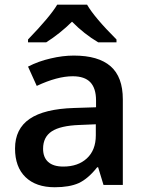

<svg xmlns="http://www.w3.org/2000/svg" viewBox="-20 -786 620 816"><path d="M502 0H419.9L397 -75.2H393.1Q354.5 -26.4 314.5 -7.8Q274.9 9.8 212.9 9.8Q132.8 9.8 88.4 -33.2Q43.9 -76.2 43.9 -154.8Q43.9 -238.3 106 -280.8Q168 -323.2 294.9 -327.1L388.2 -330.1V-358.9Q388.2 -410.6 364 -436.3Q339.8 -461.9 289.1 -461.9Q223.6 -461.9 136.2 -420.9L99.1 -502.9Q143.6 -525.9 195.3 -537.6Q246.1 -549.8 293.9 -549.8Q397.9 -549.8 450 -504.4Q502 -459 502 -363.8ZM249 -78.1Q311.5 -78.1 349.1 -112.8Q387.2 -147.9 387.2 -210.9V-257.8L317.9 -254.9Q236.8 -252 200 -227.8Q163.1 -203.6 163.1 -153.8Q163.1 -117.2 184.8 -97.7Q206.5 -78.1 249 -78.1ZM475.1 -606H397.5Q337.4 -641.6 286.1 -693.8Q235.4 -643.6 176.3 -606H99.1V-618.2Q192.9 -715.3 223.1 -766.1H350.1Q381.3 -711.9 475.1 -618.2Z"/></svg>

Font: Open Sans
Style: SemiBold
Weight: 600
Foundry: Ascender Corporation
Version: Version 1.10